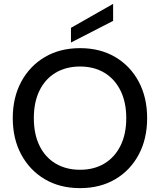

<svg xmlns="http://www.w3.org/2000/svg" viewBox="-20 -961 828 993"><path d="M394 12Q290 12 212 -34Q134 -80 90 -161.5Q46 -243 46 -350Q46 -457 90 -538.5Q134 -620 212 -666Q290 -712 394 -712Q498 -712 576 -666Q654 -620 697.5 -538.5Q741 -457 741 -350Q741 -243 697.5 -161.5Q654 -80 576 -34Q498 12 394 12ZM394 -83Q466 -83 519.5 -115Q573 -147 603 -207Q633 -267 633 -350Q633 -433 603 -493Q573 -553 519.5 -585Q466 -617 394 -617Q322 -617 268 -585Q214 -553 184.5 -493Q155 -433 155 -350Q155 -267 184.5 -207Q214 -147 268 -115Q322 -83 394 -83ZM347 -741V-817L565 -941V-853Z"/></svg>

Font: DeepMind Sans Medium
Style: Regular
Weight: 500
Designer: Jonny Pinhorn / Modifications: Colophon Foundry
Foundry: Colophon Foundry
Version: Version 1.002; ttfautohint (v1.8.2)